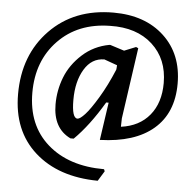

<svg xmlns="http://www.w3.org/2000/svg" viewBox="-56 -679 945 939"><g transform="rotate(5 416.5 -210.0)"><path d="M457 -464H462L531 -442L588 -465L599 -460L549 -111L548 -70Q638 -82 688 -143Q738 -204 738 -301Q738 -419 660.5 -489.5Q583 -560 453 -557Q295 -555 198.5 -455Q102 -355 102 -199Q102 -39 206 52.5Q310 144 484 144L488 154L458 203Q264 201 148.5 97.5Q33 -6 33 -186Q33 -378 152 -500.5Q271 -623 464 -623Q619 -623 712.5 -536Q806 -449 806 -304Q806 -160 714 -81Q622 -2 451 3L478 -182H466Q396 -64 323 8H307Q220 -34 220 -152Q220 -221 245 -285Q270 -349 325.5 -399.5Q381 -450 457 -464ZM305 -181Q305 -91 333 -91Q345 -91 369.5 -117.5Q394 -144 431 -205.5Q468 -267 501 -346L502 -354L503 -368L439 -391Q377 -391 341 -331.5Q305 -272 305 -181Z"/></g></svg>

Font: Alegreya Sans Medium
Style: Regular
Weight: 500
Designer: Juan Pablo del Peral
Foundry: Huerta Tipografica
Version: Version 2.007